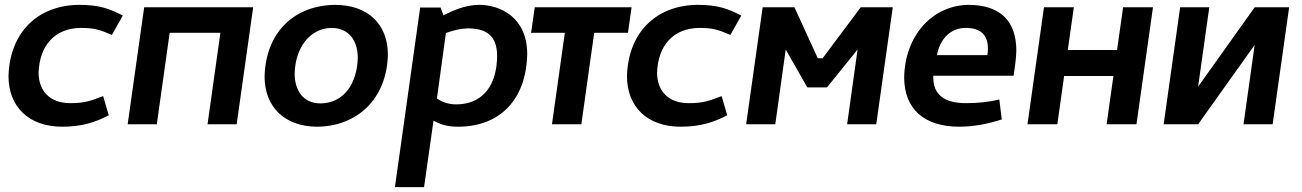

<svg xmlns="http://www.w3.org/2000/svg" viewBox="-20 -512 5363 791"><path d="M313 -397C372 -397 394 -388 441 -368L486 -448C431 -476 390 -492 306 -492C138 -491 20 -381 15 -198C15 -72 99 10 236 10C317 10 372 -8 428 -37L405 -116C352 -96 328 -87 269 -87C185 -87 139 -138 139 -213C143 -325 206 -396 313 -397Z M574 -482 506 0H626L679 -377H888L835 0H955L1023 -482Z M1301 -86C1229 -86 1194 -139 1194 -209C1196 -312 1254 -395 1345 -397C1418 -397 1454 -344 1454 -273C1451 -167 1396 -87 1301 -86ZM1578 -287C1578 -412 1496 -492 1360 -492C1193 -490 1075 -380 1070 -197C1070 -72 1152 10 1288 10C1453 8 1574 -106 1578 -287Z M1907 -395C1977 -395 2028 -371 2028 -281C2028 -268 2027 -254 2025 -238C2009 -125 1939 -82 1859 -82C1825 -82 1800 -93 1780 -106L1817 -376C1851 -388 1881 -395 1907 -395ZM2152 -289C2152 -443 2038 -492 1954 -492C1896 -492 1843 -467 1807 -449L1795 -481H1711L1607 259H1727L1766 -15C1797 2 1825 10 1867 10C2040 10 2148 -102 2152 -289Z M2168 -377H2307L2254 0H2375L2428 -377H2567L2582 -482H2183Z M2861 -397C2920 -397 2942 -388 2989 -368L3034 -448C2979 -476 2938 -492 2854 -492C2686 -491 2568 -381 2563 -198C2563 -72 2647 10 2784 10C2865 10 2920 -8 2976 -37L2953 -116C2900 -96 2876 -87 2817 -87C2733 -87 2687 -138 2687 -213C2691 -325 2754 -396 2861 -397Z M3122 -482 3054 0H3174L3217 -308L3306 -152H3387L3513 -308L3470 0H3590L3658 -482H3526L3369 -272H3349L3253 -482Z M4050 -312C4050 -304 4049 -295 4048 -285H3840C3853 -353 3897 -397 3958 -397C4018 -397 4050 -370 4050 -312ZM3705 -193C3705 -65 3786 10 3931 10C3991 10 4049 -1 4107 -20L4097 -102C4055 -92 4009 -87 3960 -87C3871 -87 3825 -122 3825 -192V-200H4156C4160 -232 4167 -270 4167 -304C4167 -425 4101 -492 3969 -492C3818 -489 3708 -363 3705 -193Z M4281 -482 4213 0H4336L4364 -199H4567L4539 0H4662L4730 -482H4607L4582 -306H4379L4404 -482Z M4842 -482 4774 0H4916L5149 -327L5103 0H5223L5291 -482H5149L4916 -155L4962 -482Z"/></svg>

Font: Cantarell
Style: BoldOblique
Weight: 700
Italic angle: -8°
Designer: Dave Crossland
Version: Version 0.024